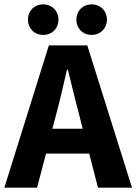

<svg xmlns="http://www.w3.org/2000/svg" viewBox="-26 -860 625 880"><path d="M172 -700C213 -700 242 -730 242 -770C242 -810 213 -840 172 -840C131 -840 102 -810 102 -770C102 -730 131 -700 172 -700ZM394 -700C435 -700 464 -730 464 -770C464 -810 435 -840 394 -840C353 -840 324 -810 324 -770C324 -730 353 -700 394 -700ZM423 0H579L374 -652H198L-6 0H144L185 -156H383ZM214 -270 230 -330C248 -396 265 -472 281 -541H285C302 -473 320 -396 338 -330L353 -270Z"/></svg>

Font: Cambridge Sans Bold
Style: Regular
Weight: 700
Version: Version 2.020;PS 002.020;hotconv 1.0.88;makeotf.lib2.5.64775